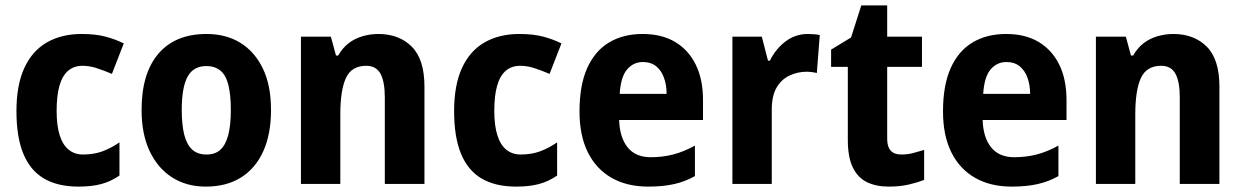

<svg xmlns="http://www.w3.org/2000/svg" viewBox="-20 -682 4611 712"><path d="M271 10Q194 10 143 -20Q92 -50 66.5 -112Q41 -174 41 -270Q41 -366 70 -429.5Q99 -493 153.5 -524.5Q208 -556 283 -556Q335 -556 372 -546Q409 -536 439 -521L395 -408Q362 -422 336.5 -430Q311 -438 286 -438Q254 -438 232.5 -419.5Q211 -401 200.5 -364Q190 -327 190 -271Q190 -216 201.5 -180Q213 -144 235 -126.5Q257 -109 288 -109Q327 -109 359 -120.5Q391 -132 423 -154V-31Q391 -9 355.5 0.5Q320 10 271 10Z M985 -274Q985 -185 956.5 -121.5Q928 -58 874 -24Q820 10 743 10Q672 10 618.5 -24Q565 -58 535 -121.5Q505 -185 505 -274Q505 -410 567.5 -483Q630 -556 746 -556Q818 -556 871 -523.5Q924 -491 954.5 -428.5Q985 -366 985 -274ZM654 -274Q654 -218 663.5 -181.5Q673 -145 693 -127Q713 -109 746 -109Q778 -109 797.5 -127Q817 -145 826.5 -181.5Q836 -218 836 -274Q836 -330 827 -366.5Q818 -403 797.5 -420Q777 -437 745 -437Q697 -437 675.5 -397.5Q654 -358 654 -274Z M1383 -556Q1460 -556 1507 -509Q1554 -462 1554 -361V0H1407V-321Q1407 -379 1391 -408.5Q1375 -438 1338 -438Q1284 -438 1263 -393Q1242 -348 1242 -257V0H1096V-546H1207L1226 -476H1234Q1250 -504 1272.5 -521.5Q1295 -539 1324 -547.5Q1353 -556 1383 -556Z M1894 10Q1817 10 1766 -20Q1715 -50 1689.5 -112Q1664 -174 1664 -270Q1664 -366 1693 -429.5Q1722 -493 1776.5 -524.5Q1831 -556 1906 -556Q1958 -556 1995 -546Q2032 -536 2062 -521L2018 -408Q1985 -422 1959.5 -430Q1934 -438 1909 -438Q1877 -438 1855.5 -419.5Q1834 -401 1823.5 -364Q1813 -327 1813 -271Q1813 -216 1824.5 -180Q1836 -144 1858 -126.5Q1880 -109 1911 -109Q1950 -109 1982 -120.5Q2014 -132 2046 -154V-31Q2014 -9 1978.5 0.5Q1943 10 1894 10Z M2363 -556Q2434 -556 2483.5 -526.5Q2533 -497 2560 -442.5Q2587 -388 2587 -310V-237H2276Q2278 -172 2307.5 -135.5Q2337 -99 2393 -99Q2437 -99 2476 -109Q2515 -119 2557 -142V-29Q2522 -9 2480.5 0.5Q2439 10 2384 10Q2305 10 2248 -22.5Q2191 -55 2160 -117Q2129 -179 2129 -269Q2129 -366 2157.5 -429.5Q2186 -493 2238.5 -524.5Q2291 -556 2363 -556ZM2364 -452Q2329 -452 2305.5 -424.5Q2282 -397 2278 -334H2452Q2452 -366 2442.5 -393Q2433 -420 2413.5 -436Q2394 -452 2364 -452Z M2976 -556Q2986 -556 2999 -555Q3012 -554 3020 -552L3009 -411Q3003 -413 2991.5 -414.5Q2980 -416 2971 -416Q2938 -416 2908 -402Q2878 -388 2860 -357.5Q2842 -327 2842 -276V0H2696V-546H2805L2828 -457H2835Q2856 -500 2892.5 -528Q2929 -556 2976 -556Z M3322 -109Q3345 -109 3364.5 -114Q3384 -119 3407 -126V-15Q3382 -5 3349.5 2.5Q3317 10 3275 10Q3229 10 3195 -6.5Q3161 -23 3142.5 -61Q3124 -99 3124 -163V-434H3062V-498L3136 -543L3174 -662H3270V-546H3399V-434H3270V-166Q3270 -138 3283 -123.5Q3296 -109 3322 -109Z M3711 -556Q3782 -556 3831.5 -526.5Q3881 -497 3908 -442.5Q3935 -388 3935 -310V-237H3624Q3626 -172 3655.5 -135.5Q3685 -99 3741 -99Q3785 -99 3824 -109Q3863 -119 3905 -142V-29Q3870 -9 3828.5 0.5Q3787 10 3732 10Q3653 10 3596 -22.5Q3539 -55 3508 -117Q3477 -179 3477 -269Q3477 -366 3505.5 -429.5Q3534 -493 3586.5 -524.5Q3639 -556 3711 -556ZM3712 -452Q3677 -452 3653.5 -424.5Q3630 -397 3626 -334H3800Q3800 -366 3790.5 -393Q3781 -420 3761.5 -436Q3742 -452 3712 -452Z M4331 -556Q4408 -556 4455 -509Q4502 -462 4502 -361V0H4355V-321Q4355 -379 4339 -408.5Q4323 -438 4286 -438Q4232 -438 4211 -393Q4190 -348 4190 -257V0H4044V-546H4155L4174 -476H4182Q4198 -504 4220.5 -521.5Q4243 -539 4272 -547.5Q4301 -556 4331 -556Z"/></svg>

Font: Noto Sans Bengali SemiCondensed
Style: Bold
Weight: 700
Width: 4
Designer: Jelle Bosma - Monotype Design Team
Foundry: Monotype Imaging Inc.
Version: Version 2.003